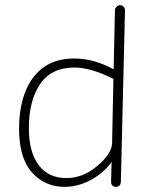

<svg xmlns="http://www.w3.org/2000/svg" viewBox="-20 -719 593 745"><path d="M230 6Q154 6 104 -50Q54 -106 54 -219Q54 -346 109.5 -419Q165 -492 267 -492Q345 -492 421 -450L426 -680Q426 -687 432.5 -693Q439 -699 446 -699Q454 -699 459.5 -693Q465 -687 465 -679L449 -16Q449 6 429 6Q411 6 411 -16L413 -90Q380 -46 331 -20Q282 6 230 6ZM238 -28Q302 -28 358 -75.5Q414 -123 415 -164L420 -413Q332 -457 269 -457Q179 -457 135.5 -392.5Q92 -328 92 -222Q92 -129 130 -78.5Q168 -28 238 -28Z"/></svg>

Font: Comic Neue Light
Style: Regular
Weight: 300
Designer: Craig Rozynski
Foundry: Craig Rozynski
Version: Version 2.003